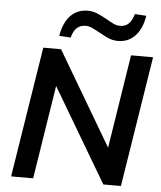

<svg xmlns="http://www.w3.org/2000/svg" viewBox="-61 -980 868 1033"><g transform="rotate(5 373.5 -464.0)"><path d="M38 0 150 -705H246L564 -166H539L624 -705H743L631 0H536L217 -539H242L157 0ZM292 -772 230 -776Q238 -824 257 -857Q276 -890 305 -907Q334 -924 371 -924Q400 -924 426 -912.5Q452 -901 475 -888Q495 -876 513.5 -867Q532 -858 551 -858Q580 -858 598 -876Q616 -894 625 -928L687 -924Q676 -853 639 -814.5Q602 -776 547 -776Q517 -776 491.5 -788Q466 -800 443 -813Q423 -824 404.5 -833Q386 -842 367 -842Q338 -842 319.5 -824.5Q301 -807 292 -772Z"/></g></svg>

Font: Nunito Sans 12pt ExtraLight
Style: Italic
Weight: 200
Italic angle: -9°
Designer: Vernon Adams
Foundry: Vernon Adams
Version: Version 3.101;gftools[0.9.27]